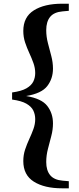

<svg xmlns="http://www.w3.org/2000/svg" viewBox="-20 -830 423 1030"><path d="M349.1 -772 315.9 -769Q270 -765.1 249 -739.5Q228 -713.9 228 -668Q228 -633.3 237.1 -598.6Q246.1 -564 255.1 -529.8Q264.2 -495.6 264.2 -461.9Q264.2 -408.2 233.6 -368.4Q203.1 -328.6 120.1 -314.9Q203.1 -301.3 233.6 -261.7Q264.2 -222.2 264.2 -168Q264.2 -134.3 255.1 -100.1Q246.1 -65.9 237.1 -31Q228 3.9 228 39.1Q228 84 249 109.6Q270 135.3 315.9 139.2L349.1 142.1V180.2H313Q218.3 180.2 161.6 144.5Q105 108.9 105 34.2Q105 1.5 114.7 -27.8Q124.5 -57.1 137.2 -84.5Q149.9 -111.8 159.4 -138.2Q168.9 -164.6 168.9 -190.9Q168.9 -215.8 158.7 -237.1Q148.4 -258.3 121.8 -273.7Q95.2 -289.1 44.9 -295.9V-334Q95.2 -340.8 121.8 -356.2Q148.4 -371.6 158.7 -392.6Q168.9 -413.6 168.9 -438Q168.9 -464.8 159.4 -491.5Q149.9 -518.1 137.2 -545.4Q124.5 -572.8 114.7 -602.1Q105 -631.3 105 -664.1Q105 -738.8 161.6 -774.4Q218.3 -810.1 313 -810.1H349.1Z"/></svg>

Font: Source Han Serif JP Heavy
Style: Regular
Weight: 900
Designer: Ryoko NISHIZUKA  (kana & ideographs); Frank Grießhammer (Latin, Greek & Cyrillic); Wenlong ZHANG  (bopomofo); Sandoll Co
Foundry: Adobe Systems Incorporated
Version: Version 1.001;PS 1.001;hotconv 16.6.54;makeotf.lib2.5.65590